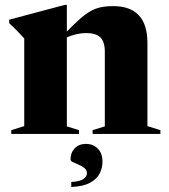

<svg xmlns="http://www.w3.org/2000/svg" viewBox="-20 -547 690 784"><path d="M358 -15.5 408 -31V-336.5Q408 -377 389.5 -394.5Q371 -412 332.5 -412Q312.5 -412 292.8 -407.5Q273 -403 253 -394.5V-31L302.5 -15.5V0H26V-15.5L79 -32V-390Q70.5 -399 55 -415.5Q39.5 -432 17.5 -452.5V-466.5L244 -527H253V-418Q297 -464 326.2 -486Q355.5 -508 381.8 -515Q408 -522 442 -522Q582 -522 582 -371.5V-32L635 -15.5V0H358ZM271 196Q306.5 194 320.8 184Q335 174 335 160Q335 147.5 324.8 139.2Q314.5 131 301.2 125.5Q288 120 278 115.2Q268 110.5 268 104Q268 76.5 285.2 58.5Q302.5 40.5 331.5 40.5Q359.5 40.5 379 59.5Q398.5 78.5 398.5 114Q398.5 138 387.2 160.8Q376 183.5 348 199Q320 214.5 271 216.5Z"/></svg>

Font: Newsreader Display
Style: Bold
Weight: 700
Designer: Hugues Gentile
Foundry: Production Type
Version: Version 1.001